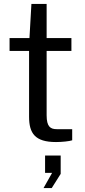

<svg xmlns="http://www.w3.org/2000/svg" viewBox="-20 -725 437 984"><path d="M346 -530H219V-705H141L131 -530H29V-464H129V-127C129 -42 159 3 267 3C297 3 336 -1 350 -6V-63H271C239 -63 219 -75 219 -134V-464H346ZM245 239 291 166V72H211V161H247L203 239Z"/></svg>

Font: Cheyenne Sans
Style: Regular
Weight: 400
Designer: The Public Sans project authors (U.S. Web Design System), Libre Franklin designed by Pablo Impallari and Rodrigo Fuenzal
Foundry: The Cheyenne Sans Project Authors
Version: Version 2.007